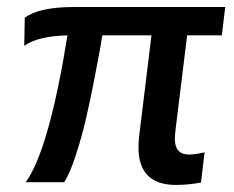

<svg xmlns="http://www.w3.org/2000/svg" viewBox="-20 -521 669 549"><path d="M53.7 0Q120.6 -93.8 172.9 -419.9Q89.4 -418 49.3 -390.1L50.8 -470.2Q91.3 -501 192.9 -501H624L614.3 -419.9H515.1L481.9 -149.9Q480 -133.3 480 -123.5Q480 -79.1 520.5 -79.1Q538.1 -79.1 564.9 -85.4L554.7 1Q518.1 7.8 482.9 7.8Q376 7.8 376 -99.6Q376 -116.2 377.9 -131.8L413.1 -419.9H272.5Q270.5 -406.2 266.4 -382.6Q262.2 -358.9 250 -295.9Q237.8 -232.9 225.6 -180.4Q213.4 -127.9 196 -75Q178.7 -22 163.1 0Z"/></svg>

Font: Muli
Style: Semi-BoldItalic
Weight: 600
Italic angle: -7°
Designer: Vernon Adams
Foundry: newtypography
Version: Version 2.0; ttfautohint (v1.00rc1.2-2d82) -l 8 -r 50 -G 200